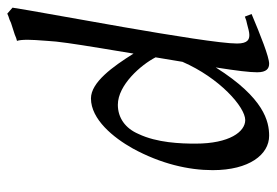

<svg xmlns="http://www.w3.org/2000/svg" viewBox="-136 -364 741 514"><g transform="rotate(90 234.0 -106.5)"><path d="M170 -425C170 -450 160 -457 147 -457C129 -457 71 -434 14 -410L21 -392C28 -395 35 -397 41 -398C52 -401 63 -404 70 -404C81 -404 93 -401 93 -371C93 -288 8 155 -3 230L13 244C17 242 22 240 29 238C32 237 35 235 38 234L69 224C76 221 81 219 86 218C84 213 83 203 83 189C83 179 84 161 86 136C87 111 94 64 105 -3L120 -94C155 -38 197 20 240 20C296 20 345 -40 374 -92C415 -167 432 -241 432 -306C432 -404 390 -457 340 -457C302 -457 239 -444 157 -314C166 -371 170 -405 170 -425ZM298 -393C329 -393 361 -351 361 -260C361 -221 359 -157 335 -107C320 -72 292 -52 257 -52C204 -52 150 -114 130 -153L142 -225C185 -324 263 -393 298 -393Z"/></g></svg>

Font: Oxford Ugaritic Clay
Style: Regular
Weight: 400
Designer: Jacob Thomas
Foundry: Bengal Creative Media Limited
Version: Version 1.000